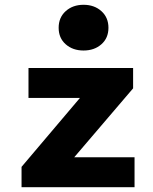

<svg xmlns="http://www.w3.org/2000/svg" viewBox="-20 -782 640 802"><path d="M70 0V-85L314 -373H99V-498H536V-413L290 -125H542V0ZM329 -571Q284 -571 254.5 -597Q225 -623 225 -666Q225 -709 254.5 -735.5Q284 -762 329 -762Q374 -762 403.5 -735.5Q433 -709 433 -666Q433 -623 403.5 -597Q374 -571 329 -571Z"/></svg>

Font: Source Code Pro ExtraLight ExtraBold
Style: Regular
Weight: 800
Monospace: yes
Version: Version 1.018;hotconv 1.0.116;makeotfexe 2.5.65601